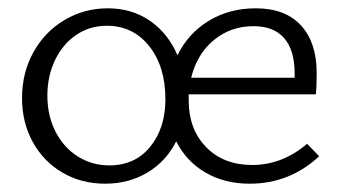

<svg xmlns="http://www.w3.org/2000/svg" viewBox="-20 -438 826 462"><path d="M748 -62Q677 4 581 4Q520 4 474 -23Q428 -50 404 -98Q380 -50 335 -23Q290 4 233 4Q176 4 130.5 -22.5Q85 -49 59 -96Q33 -143 33 -202Q33 -263 60.5 -312.5Q88 -362 135.5 -390Q183 -418 239 -418Q298 -418 341.5 -387.5Q385 -357 407 -305Q433 -358 482.5 -388Q532 -418 595 -418Q667 -418 704.5 -376.5Q742 -335 742 -263Q742 -228 740 -211H434V-197Q434 -127 476 -84Q518 -41 587 -41Q659 -41 719 -92ZM378 -199Q378 -278 339 -327Q300 -376 237 -376Q196 -376 163.5 -354Q131 -332 112.5 -293.5Q94 -255 94 -208Q94 -159 114 -120.5Q134 -82 168 -61Q202 -40 243 -40Q305 -40 341.5 -85Q378 -130 378 -199ZM440 -251H689V-261Q689 -317 664 -346Q639 -375 590 -375Q535 -375 494.5 -341.5Q454 -308 440 -251Z"/></svg>

Font: Isabella Sans
Style: Regular
Weight: 400
Designer: Original fonts by Christian Thalmann (Catharsis Fonts), Modifications by Cristiano Sobral
Version: Version 0.002;July 12, 2020;FontCreator 13.0.0.2655 64-bit; 